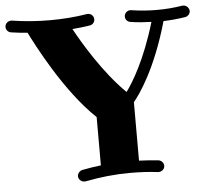

<svg xmlns="http://www.w3.org/2000/svg" viewBox="-90 -760 913 840"><g transform="rotate(-5 366.5 -339.5)"><path d="M771 -678C771 -691 759 -704 745 -704C744 -704 742 -704 741 -704C704 -698 667 -695 629 -695C591 -695 553 -698 515 -704C514 -704 512 -704 511 -704C500 -704 486 -694 486 -678C486 -666 495 -655 508 -653C538 -648 569 -646 600 -645C552 -482 493 -387 465 -349C369 -443 287 -581 253 -644C279 -646 305 -649 330 -653C343 -655 352 -666 352 -678C352 -692 341 -704 326 -704C325 -704 324 -704 323 -704C269 -695 214 -691 159 -691C104 -691 48 -695 -9 -704C-10 -704 -11 -704 -12 -704C-23 -704 -38 -695 -38 -678C-38 -666 -29 -655 -16 -653C8 -649 32 -647 56 -645C81 -595 190 -379 325 -251V-39C297 -36 269 -31 242 -26C230 -23 221 -12 221 0C221 13 233 25 247 25C248 25 250 25 252 25C317 12 383 5 450 5C491 5 532 7 572 12C573 12 574 12 575 12C586 12 601 3 601 -13C601 -26 591 -37 578 -39C550 -42 522 -44 493 -45V-302C517 -330 594 -436 653 -644C685 -645 717 -648 749 -653C761 -655 771 -666 771 -678Z"/></g></svg>

Font: Ribeye
Style: Regular
Weight: 400
Designer: Astigmatic (AOETI)
Foundry: Astigmatic (AOETI)
Version: Version 1.000